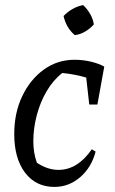

<svg xmlns="http://www.w3.org/2000/svg" viewBox="-20 -726 454 755"><path d="M194 9Q121 9 78.5 -47Q36 -103 36 -199Q36 -282 67.5 -348Q99 -414 152.5 -452.5Q206 -491 273 -491Q306 -491 337.5 -483.5Q369 -476 390 -464L363 -315H331L319 -421Q275 -434 225 -439Q189 -411 163.5 -367.5Q138 -324 124.5 -272.5Q111 -221 111 -170Q111 -125 125 -86Q167 -58 210 -58Q285 -58 341 -139L356 -130Q340 -68 295.5 -29.5Q251 9 194 9ZM307 -706Q323 -691 334.5 -671Q346 -651 349 -630Q335 -614 315 -602Q295 -590 274 -588Q240 -617 230 -663Q245 -679 265 -690.5Q285 -702 307 -706Z"/></svg>

Font: Piazzolla
Style: Italic
Weight: 400
Italic angle: -11.3°
Designer: Juan Pablo del Peral
Foundry: Huerta Tipografica
Version: Version 1.330